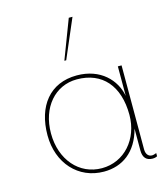

<svg xmlns="http://www.w3.org/2000/svg" viewBox="-120 -899 849 998"><g transform="rotate(-15 304.0 -400.0)"><path d="M302 -490C438 -490 519 -398 519 -241C519 -111 431 -10 310 -10C188 -10 100 -111 100 -253C100 -393 185 -490 302 -490ZM526 -500V-341C510 -429 435 -510 307 -510C162 -510 80 -405 80 -248C80 -98 178 10 316 10C415 10 495 -46 526 -165V-47C526 -9 544 10 577 10C589 10 597 7 602 4V-13C594 -10 586 -7 578 -7C558 -7 546 -24 546 -47V-500ZM345 -810 265 -600H275L365 -810Z"/></g></svg>

Font: Perun Thin
Style: Regular
Weight: 100
Foundry: Copyright (c) Stefan Peev, Context Ltd, 2016
Version: Version 1.089